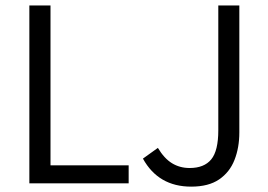

<svg xmlns="http://www.w3.org/2000/svg" viewBox="-20 -677 989 709"><path d="M88.4 0V-656.7H166.5V-66.4H455.1V0ZM686 12.2Q564.9 12.2 507.8 -91.3L563 -130.9Q586.4 -91.8 615.2 -74.2Q644 -56.6 680.2 -56.6Q733.9 -56.6 760 -88.4Q786.1 -120.1 786.1 -195.8V-656.7H863.8V-188Q863.8 -131.8 845.9 -86.4Q828.1 -41 789.1 -14.4Q750 12.2 686 12.2Z"/></svg>

Font: Varta Light
Style: Regular
Weight: 400
Version: Version 1.004